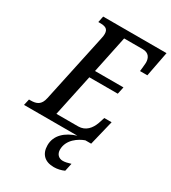

<svg xmlns="http://www.w3.org/2000/svg" viewBox="-245 -827 1051 1181"><g transform="rotate(30 281.0 -237.0)"><path d="M-19 0H360C285 23 230 71 230 142C230 205 267 240 330 240C356 240 381 234 403 224L415 168C392 175 375 179 359 179C330 179 310 159 310 127C310 56 376 14 417 0H458L501 -177H449L435 -134C419 -90 389 -52 335 -52H181L244 -348H446L457 -399H255L310 -662H442C485 -662 501 -634 501 -599C501 -591 496 -546 495 -537H547L581 -714H131L122 -670H133C168 -670 193 -664 193 -626C193 -617 192 -607 188 -590L85 -109C74 -55 44 -44 2 -44H-9Z"/></g></svg>

Font: Noto Serif Condensed Medium
Style: Italic
Weight: 500
Width: 3
Italic angle: -12°
Designer: Monotype Design Team
Foundry: Monotype Imaging Inc.
Version: Version 2.013